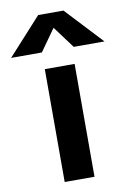

<svg xmlns="http://www.w3.org/2000/svg" viewBox="-189 -926 676 985"><g transform="rotate(-10 149.0 -433.5)"><path d="M-93.8 -674.8 81.1 -867.2H212.9L392.6 -674.8H232.4L147.5 -789.1L66.4 -674.8ZM66.4 0V-587.9H221.7V0Z"/></g></svg>

Font: Gothic A1 Black
Style: Regular
Weight: 900
Version: Version 2.50